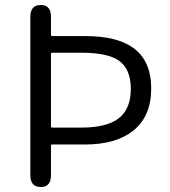

<svg xmlns="http://www.w3.org/2000/svg" viewBox="-20 -752 685 772"><path d="M144 0Q102 0 102 -48V-684Q102 -732 144 -732Q185 -732 185 -684V-612Q185 -607 190 -607H321Q450 -607 515 -560Q588 -508 588 -396Q588 -284 515 -226Q446 -171 321 -171H190Q185 -171 185 -166V-48Q185 0 144 0ZM185 -244Q185 -239 190 -239H308Q409 -239 457.5 -276.5Q506 -314 506 -394.5Q506 -475 457 -509Q411 -540 308 -540H190Q185 -540 185 -535Z"/></svg>

Font: Resource Han Rounded KR Normal
Style: Regular
Weight: 350
Designer: Cyano Hao (round all glyphs); Ryoko NISHIZUKA 西塚涼子 (kana, bopomofo & ideographs); Paul D. Hunt (Latin, Greek & Cyrillic)
Foundry: Cyano Hao
Version: 0.990